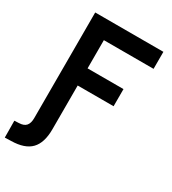

<svg xmlns="http://www.w3.org/2000/svg" viewBox="-236 -809 1041 1160"><g transform="rotate(30 284.5 -229.0)"><path d="M-15.6 234.4 -16.6 117.2 14.2 115.7Q48.8 114.7 64.2 96.9Q79.6 79.1 79.6 43V-693.4H555.2V-574.7H208.5V-377.9H459V-258.3H208.5V46.9Q208.5 141.6 165 186.5Q121.6 231.4 27.8 232.9Z"/></g></svg>

Font: CaskaydiaMono NF
Style: Bold
Weight: 700
Designer: Aaron Bell
Foundry: Saja Typeworks
Version: Version 2111.001; ttfautohint (v1.8.4);Nerd Fonts 3.1.1